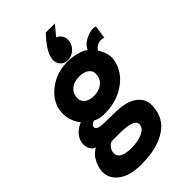

<svg xmlns="http://www.w3.org/2000/svg" viewBox="-337 -892 1242 1242"><g transform="rotate(-45 284.0 -270.5)"><path d="M370.1 -721.2Q393.1 -712.4 405 -691.2Q417 -669.9 413.1 -644Q408.2 -609.9 381.1 -586.4Q354 -563 319.8 -563Q286.6 -563 267.3 -586.4Q248 -609.9 252.9 -644Q260.7 -702.1 345.2 -791H428.2ZM202.1 250Q90.3 253.9 31.2 216.1Q-27.8 178.2 -33.2 118.2Q-37.1 81.1 -15.6 33.9Q5.9 -13.2 48.8 -36.1Q25.9 -42 13.9 -66.9Q2 -91.8 5.9 -120.1Q15.6 -185.1 95.2 -221.2Q73.2 -244.1 60.1 -284.2Q46.9 -324.2 53.2 -369.1Q64.5 -446.3 138.2 -502.7Q211.9 -559.1 314 -559.1Q351.1 -559.1 394.5 -547.6Q438 -536.1 456.1 -518.1Q473.1 -558.1 522 -579.6Q570.8 -601.1 602.1 -589.8Q593.3 -524.9 588.9 -499Q568.8 -508.8 542 -501.5Q515.1 -494.1 501 -469.2Q539.1 -410.2 532.2 -358.9Q519 -269 441.4 -211.4Q363.8 -153.8 263.2 -149.9Q198.2 -147 163.1 -168Q147 -163.1 138.4 -153.6Q129.9 -144 131.8 -134.8Q136.7 -109.9 202.1 -109.9L309.1 -107.9Q399.9 -106 450.9 -67.9Q502 -29.8 498 35.2Q493.2 139.2 412.1 192.6Q331.1 246.1 202.1 250ZM384.8 -360.8Q389.6 -397 365.2 -417Q340.8 -437 296.9 -437Q253.9 -437 224.4 -416.5Q194.8 -396 189.9 -358.9Q185.1 -321.8 209 -300.8Q232.9 -279.8 274.9 -279.8Q318.8 -279.8 349.4 -301.3Q379.9 -322.8 384.8 -360.8ZM353 64.9Q357.9 32.7 321 20.3Q284.2 7.8 225.1 7.8H150.9Q132.8 12.7 119.4 29.8Q106 46.9 104 64.9Q100.1 97.2 127 113.5Q153.8 129.9 208 129.9Q267.1 129.9 308.1 112.3Q349.1 94.7 353 64.9Z"/></g></svg>

Font: Oakes Grotesk
Style: Bold Italic
Weight: 700
Designer: Samuel Oakes
Foundry: Samuel Oakes
Version: Version 1.0 | wf-rip DC20170320